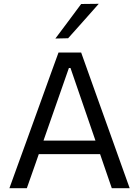

<svg xmlns="http://www.w3.org/2000/svg" viewBox="-20 -989 730 1009"><path d="M29.5 0Q50.5 -57.5 73.2 -121Q96 -184.5 117 -241.5L205.5 -486.5Q229 -552.5 248.5 -605.8Q268 -659 287.5 -713H406.5Q426 -658 445 -605Q464 -552 487.5 -486L575.5 -240.5Q596.5 -181.5 618.8 -119.2Q641 -57 661.5 0H567.5Q546 -62.5 523.2 -128.8Q500.5 -195 480.5 -253.5L350.5 -631.5H342L211 -257Q189.5 -196 166.5 -129.2Q143.5 -62.5 121 0ZM161.5 -179 169.5 -250H530.5L537 -179ZM271 -786.5Q305.5 -832.5 339.2 -877.5Q373 -922.5 406.5 -968L499 -969Q471.5 -938 444.8 -907.8Q418 -877.5 391.2 -847.5Q364.5 -817.5 338 -788Z"/></svg>

Font: Commissioner Thin
Style: Regular
Weight: 400
Version: Version 1.000